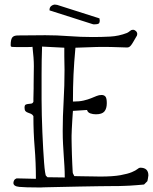

<svg xmlns="http://www.w3.org/2000/svg" viewBox="-20 -809 674 845"><path d="M191 15Q176 15 170 15.5Q164 16 161.5 16Q159 16 157 16Q155 16 148 16Q91 16 65 13.5Q39 11 39 -4Q39 -9 42 -15Q45 -21 53 -24Q78 -24 97.5 -23Q117 -22 138 -22Q138 -94 132.5 -160Q127 -226 127 -298Q123 -305 116.5 -308Q110 -311 103.5 -313Q97 -315 92.5 -319.5Q88 -324 88 -335Q88 -346 93 -348.5Q98 -351 104.5 -351.5Q111 -352 117.5 -353Q124 -354 127 -361Q127 -365 127 -375Q127 -385 127.5 -397Q128 -409 128 -419.5Q128 -430 128 -435Q128 -461 128.5 -480.5Q129 -500 129 -518Q129 -536 127.5 -556Q126 -576 123 -603Q119 -602 105 -602Q91 -602 80 -602Q60 -602 49.5 -602Q39 -602 34 -602.5Q29 -603 28 -605Q27 -607 27 -611Q27 -634 33.5 -643.5Q40 -653 59 -653Q92 -653 122.5 -653.5Q153 -654 179 -654Q231 -654 283 -650Q335 -646 388 -646Q426 -646 464.5 -648Q503 -650 539 -664Q547 -668 552.5 -673Q558 -678 565 -678Q572 -678 578 -672.5Q584 -667 584 -659Q584 -657 583.5 -656.5Q583 -656 583 -655V-653Q573 -636 567 -625.5Q561 -615 556.5 -609.5Q552 -604 548 -602Q544 -600 539 -600Q530 -600 475 -602Q420 -604 312 -599Q306 -534 303.5 -480.5Q301 -427 301 -362Q329 -362 348 -366.5Q367 -371 380.5 -376.5Q394 -382 405 -386.5Q416 -391 427 -391Q438 -391 444 -384Q450 -377 450 -355Q450 -331 439.5 -318.5Q429 -306 402 -306Q389 -306 377.5 -310Q366 -314 363 -325L301 -321Q301 -321 300 -308Q299 -295 298 -277Q297 -259 296 -240.5Q295 -222 295 -212Q295 -210 295 -197.5Q295 -185 295.5 -167Q296 -149 296.5 -128.5Q297 -108 298 -90Q299 -72 299.5 -59.5Q300 -47 301 -46L307 -34Q313 -34 326.5 -33.5Q340 -33 357 -33Q374 -33 391.5 -32.5Q409 -32 421 -32Q477 -32 510 -38Q543 -44 560.5 -51.5Q578 -59 585 -65Q592 -71 597 -71Q633 -71 633 -37L631 -23Q629 -10 627 -10L614 3Q614 3 604 4Q594 5 580 6Q566 7 551.5 8Q537 9 528 9Q517 9 511.5 9.5Q506 10 497 10Q488 10 470.5 10Q453 10 419 10.5Q385 11 330 12Q275 13 191 15ZM163 -371Q163 -339 164 -301.5Q165 -264 166.5 -226.5Q168 -189 170 -154.5Q172 -120 174 -93.5Q176 -67 178.5 -51Q181 -35 183 -35L189 -29L265 -28Q265 -55 263.5 -78Q262 -101 260.5 -124.5Q259 -148 257.5 -174Q256 -200 256 -233Q256 -296 260 -363.5Q264 -431 264 -502Q264 -513 263.5 -530Q263 -547 263 -562V-599L165 -604Q165 -603 165 -598Q165 -593 164.5 -580Q164 -567 163.5 -543Q163 -519 163 -479ZM419 -720Q419 -708 414 -705Q409 -702 398 -702H391Q389 -702 387 -703L199 -763Q198 -763 198 -764V-766Q198 -777 206 -783Q214 -789 224 -789Q224 -788 225 -788H227H230L418 -728V-725Q418 -723 418.5 -722Q419 -721 419 -720Z"/></svg>

Font: Miltonian
Style: Regular
Weight: 400
Designer: Pablo Impallari
Foundry: Pablo Impallari
Version: Version 1.008